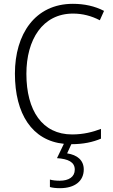

<svg xmlns="http://www.w3.org/2000/svg" viewBox="-20 -744 592 1004"><path d="M418 142C418 94 384 66 331 58L353 10C416 10 466 -1 508 -19V-70C466 -54 417 -41 357 -41C201 -41 118 -166 118 -358C118 -536 202 -673 362 -673C411 -673 458 -661 502 -638L524 -687C476 -712 421 -724 361 -724C163 -724 58 -565 58 -359C58 -148 148 -9 314 8L278 83C336 87 371 103 371 143C371 181 340 201 292 201C273 201 255 199 241 195V234C254 238 273 240 294 240C371 240 418 203 418 142Z"/></svg>

Font: Noto Sans Ethiopic SemiCondensed Light
Style: Regular
Weight: 300
Width: 4
Designer: Monotype Design Team
Foundry: Monotype Imaging Inc.
Version: Version 2.102